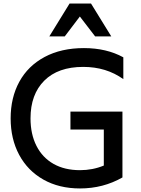

<svg xmlns="http://www.w3.org/2000/svg" viewBox="-20 -1049 795 1082"><path d="M40 -382Q40 -499 89 -588.5Q138 -678 231.5 -728Q325 -778 453 -778Q580 -778 675 -726V-603Q579 -672 449 -672Q307 -672 229.5 -594.5Q152 -517 152 -382Q152 -293 185.5 -227Q219 -161 281.5 -125.5Q344 -90 431 -90Q502 -90 565 -116V-319H377V-420H670V-49Q561 13 431 13Q313 13 224.5 -37Q136 -87 88 -176.5Q40 -266 40 -382ZM607 -844H516L430 -956L345 -844H258L372 -1029H493Z"/></svg>

Font: Application Medium
Style: Regular
Weight: 500
Designer: Wei Huang
Foundry: Wei Huang
Version: Version 0.012